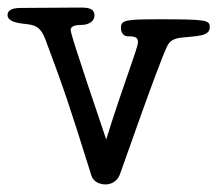

<svg xmlns="http://www.w3.org/2000/svg" viewBox="-26 -474 575 508"><path d="M415 -349C423 -367 434 -373 460 -375C496 -379 529 -378 529 -402C529 -421 520 -423 395 -423C306 -423 294 -421 294 -400C294 -388 301 -378 311 -378C333 -378 339 -375 339 -362C339 -347 300 -250 255 -105C171 -353 161 -388 161 -395C161 -408 183 -408 189 -408C209 -408 224 -418 224 -433C224 -452 207 -454 186 -454C176 -454 42 -453 30 -453C12 -453 -6 -450 -6 -434C-6 -418 18 -413 38 -411C63 -408 80 -407 94 -370C146 -231 157 -197 216 -9C222 10 243 14 253 14C270 14 285 4 291 -12C300 -36 388 -290 415 -349Z"/></svg>

Font: Life Savers
Style: Bold
Weight: 700
Designer: Pablo Impallari, Rodrigo Fuenzalida, Brenda Gallo
Foundry: Pablo Impallari, Rodrigo Fuenzalida, Brenda Gallo
Version: Version 3.000